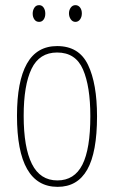

<svg xmlns="http://www.w3.org/2000/svg" viewBox="-20 -716 443 746"><path d="M357 -264Q357 -124 319 -57Q281 10 204 10Q46 10 46 -266Q46 -400 84.5 -468.5Q123 -537 202 -537Q287 -537 322 -464Q357 -391 357 -264ZM72 -266Q72 -143 104 -79Q136 -15 203 -15Q269 -15 300 -76Q331 -137 331 -265Q331 -380 302.5 -446Q274 -512 202 -512Q133 -512 102.5 -448.5Q72 -385 72 -266ZM107 -663Q107 -676 113.5 -686Q120 -696 132 -696Q143 -696 149.5 -686.5Q156 -677 156 -663Q156 -649 149.5 -640Q143 -631 132 -631Q120 -631 113.5 -640.5Q107 -650 107 -663ZM248 -664Q248 -677 255 -686.5Q262 -696 273 -696Q284 -696 291 -687Q298 -678 298 -664Q298 -650 291 -640.5Q284 -631 273 -631Q262 -631 255 -641Q248 -651 248 -664Z"/></svg>

Font: Noto Sans Gurmukhi ExtraCondensed Thin
Style: Regular
Weight: 100
Width: 2
Designer: Jelle Bosma - Monotype Design Team
Foundry: Monotype Imaging Inc.
Version: Version 2.004; ttfautohint (v1.8.4.7-5d5b)